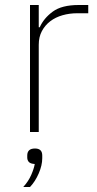

<svg xmlns="http://www.w3.org/2000/svg" viewBox="-20 -528 387 768"><path d="M100 0V-508H135V-419H139Q155 -455 191 -481.5Q227 -508 295 -508H333V-475H289Q258 -475 230 -467Q202 -459 181 -443Q160 -427 147.5 -403.5Q135 -380 135 -349V0ZM120 66Q149 66 149 94V105Q149 133 135 165.5Q121 198 100 220H73Q94 197 105 171.5Q116 146 119 128Q102 127 95.5 120Q89 113 89 102V94Q89 66 120 66Z"/></svg>

Font: IBM Plex Sans ExtLt
Style: Regular
Weight: 200
Designer: Mike Abbink, Paul van der Laan, Pieter van Rosmalen
Foundry: Bold Monday
Version: Version 3.005